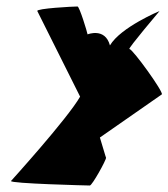

<svg xmlns="http://www.w3.org/2000/svg" viewBox="-20 -572 519 592"><path d="M14 -14C9 -6 251 0 257 0C264 0 308 -79 307 -86C307 -86 308 -80 288 -148L479 -281C485 -288 389 -421 379 -421C373 -421 472 -538 472 -538C472 -538 352 -488 319 -432C304 -488 250 -466 250 -466C249 -473 225 -552 219 -552C205 -552 92 -546 95 -538L227 -274C188 -206 14 -14 14 -14Z"/></svg>

Font: Ampere
Style: UltCndIta
Weight: 400
Version: Version 1